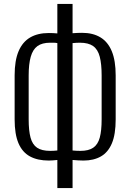

<svg xmlns="http://www.w3.org/2000/svg" viewBox="-20 -903 659 971"><path d="M270 48V-94Q262 -93 248 -92Q234 -91 227 -91Q170 -91 131.5 -112Q93 -133 73.5 -178.5Q54 -224 54 -299V-522Q54 -597 74 -644Q94 -691 132.5 -713.5Q171 -736 227 -736Q236 -736 249 -735.5Q262 -735 270 -734V-883H347V-735Q356 -736 371.5 -736.5Q387 -737 395 -737Q450 -737 488 -714Q526 -691 545.5 -643.5Q565 -596 565 -522V-299Q565 -224 546 -178.5Q527 -133 490.5 -112Q454 -91 402 -91Q388 -91 374.5 -92Q361 -93 347 -94V48ZM234 -140Q241 -140 251.5 -140.5Q262 -141 270 -142V-685Q261 -687 250.5 -687Q240 -687 234 -687Q193 -687 169.5 -670Q146 -653 135.5 -616Q125 -579 125 -522V-299Q125 -242 134.5 -207Q144 -172 167.5 -156Q191 -140 234 -140ZM387 -140Q428 -140 451.5 -156Q475 -172 484.5 -207Q494 -242 494 -299V-522Q494 -579 484.5 -616Q475 -653 451 -670Q427 -687 384 -687Q377 -687 366 -686.5Q355 -686 347 -685V-142Q356 -141 367.5 -140.5Q379 -140 387 -140Z"/></svg>

Font: Oswald Light
Style: Regular
Weight: 300
Designer: Vernon Adams
Foundry: Vernon Adams
Version: Version 4.103;gftools[0.9.33.dev8+g029e19f]